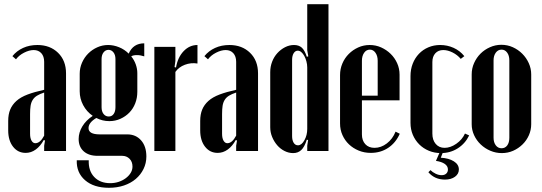

<svg xmlns="http://www.w3.org/2000/svg" viewBox="-20 -718 2575 913"><path d="M19 -143Q19 -174 28.5 -197Q38 -220 58 -238Q78 -256 111 -268.5Q144 -281 190 -291V-424Q190 -450 176.5 -465Q163 -480 140 -480Q119 -480 94.5 -467.5Q70 -455 56 -436L39 -451Q59 -476 89.5 -490Q120 -504 158 -504Q218 -504 256 -467Q294 -430 294 -369V0H190V-25L194 -50L188 -52Q172 -23 150 -7Q128 9 102 9Q65 9 42 -20.5Q19 -50 19 -98ZM148 -37Q171 -37 190 -73V-278Q169 -271 156 -263Q143 -255 135.5 -243Q128 -231 125.5 -215Q123 -199 123 -176V-82Q123 -61 130 -49Q137 -37 148 -37Z M498 175Q426 175 384.5 139Q343 103 345 44H402Q400 94 428 123.5Q456 153 504 153Q526 153 545 146.5Q564 140 578.5 129Q593 118 601.5 104Q610 90 610 74Q610 51 596 37Q582 23 561 23H444Q402 23 378 1.5Q354 -20 354 -57Q354 -88 371.5 -117Q389 -146 421 -167Q392 -187 375.5 -218Q359 -249 359 -284V-367Q359 -395 370 -420Q381 -445 399.5 -463.5Q418 -482 442.5 -493Q467 -504 494 -504Q520 -504 546 -493.5Q572 -483 592 -463Q613 -512 666 -512V-450Q648 -456 631 -456Q613 -456 604 -450Q618 -433 625.5 -412Q633 -391 633 -370V-282Q633 -252 623 -226.5Q613 -201 595 -182.5Q577 -164 552.5 -153Q528 -142 500 -142Q467 -142 438 -157Q401 -135 401 -109Q401 -79 454 -79H585Q626 -79 651 -50.5Q676 -22 676 26Q676 58 662.5 85.5Q649 113 625.5 133Q602 153 569.5 164Q537 175 498 175ZM463 -208Q463 -188 472.5 -176Q482 -164 497 -164Q512 -164 520.5 -176Q529 -188 529 -208V-437Q529 -457 519.5 -469Q510 -481 496 -481Q482 -481 472.5 -469Q463 -457 463 -437Z M814 -495V-428L810 -399L817 -397Q825 -445 853 -474.5Q881 -504 919 -504V-416Q888 -421 859 -410Q830 -399 814 -376V0H714V-495Z M932 -143Q932 -174 941.5 -197Q951 -220 971 -238Q991 -256 1024 -268.5Q1057 -281 1103 -291V-424Q1103 -450 1089.5 -465Q1076 -480 1053 -480Q1032 -480 1007.5 -467.5Q983 -455 969 -436L952 -451Q972 -476 1002.5 -490Q1033 -504 1071 -504Q1131 -504 1169 -467Q1207 -430 1207 -369V0H1103V-25L1107 -50L1101 -52Q1085 -23 1063 -7Q1041 9 1015 9Q978 9 955 -20.5Q932 -50 932 -98ZM1061 -37Q1084 -37 1103 -73V-278Q1082 -271 1069 -263Q1056 -255 1048.5 -243Q1041 -231 1038.5 -215Q1036 -199 1036 -176V-82Q1036 -61 1043 -49Q1050 -37 1061 -37Z M1445 -52 1439 -54Q1428 -19 1412.5 -4.5Q1397 10 1374 10Q1353 10 1333 0Q1313 -10 1298 -27.5Q1283 -45 1274 -67Q1265 -89 1265 -113V-375Q1265 -401 1274 -424.5Q1283 -448 1299 -465.5Q1315 -483 1335.5 -493.5Q1356 -504 1378 -504Q1401 -504 1415 -491.5Q1429 -479 1439 -448L1446 -450L1441 -479V-698H1542V0H1441V-25ZM1441 -397Q1441 -412 1437 -426.5Q1433 -441 1427 -452Q1421 -463 1413 -470Q1405 -477 1396 -477Q1384 -477 1376.5 -465Q1369 -453 1369 -433V-71Q1369 -51 1376.5 -39Q1384 -27 1397 -27Q1414 -27 1427.5 -51Q1441 -75 1441 -105Z M1597 -361Q1597 -390 1608 -416Q1619 -442 1638.5 -461.5Q1658 -481 1683.5 -492.5Q1709 -504 1738 -504Q1767 -504 1792.5 -492.5Q1818 -481 1837.5 -462Q1857 -443 1868.5 -417.5Q1880 -392 1880 -363V-241H1701V-79Q1701 -50 1717 -32.5Q1733 -15 1761 -15Q1792 -15 1819.5 -36Q1847 -57 1861 -92L1881 -82Q1862 -39 1826 -15Q1790 9 1743 9Q1712 9 1685.5 -2Q1659 -13 1639.5 -31.5Q1620 -50 1608.5 -75.5Q1597 -101 1597 -131ZM1776 -263V-429Q1776 -452 1765.5 -467Q1755 -482 1739 -482Q1722 -482 1711.5 -467Q1701 -452 1701 -429V-263Z M1932 -356Q1932 -388 1942.5 -415Q1953 -442 1972 -462Q1991 -482 2017 -493Q2043 -504 2073 -504Q2107 -504 2137 -490.5Q2167 -477 2188 -451L2171 -438Q2155 -457 2132 -468.5Q2109 -480 2088 -480Q2064 -480 2050 -464.5Q2036 -449 2036 -423V-83Q2036 -52 2052 -33.5Q2068 -15 2094 -15Q2122 -15 2150 -34.5Q2178 -54 2191 -83L2211 -74Q2192 -35 2156.5 -12.5Q2121 10 2077 10Q2046 10 2019.5 -1Q1993 -12 1973.5 -31.5Q1954 -51 1943 -77Q1932 -103 1932 -134ZM2027 91Q2037 101 2051.5 108Q2066 115 2080 115Q2094 115 2102 107.5Q2110 100 2110 88Q2110 72 2095 61.5Q2080 51 2053 47L2074 -1H2089L2076 32Q2114 34 2138 49Q2162 64 2162 88Q2162 109 2143.5 122.5Q2125 136 2096 136Q2047 136 2017 101Z M2364 -505Q2393 -505 2418.5 -493.5Q2444 -482 2463.5 -462.5Q2483 -443 2494.5 -417.5Q2506 -392 2506 -364V-127Q2506 -100 2495 -75Q2484 -50 2464.5 -31Q2445 -12 2420 -1Q2395 10 2366 10Q2338 10 2312 -1Q2286 -12 2266 -31Q2246 -50 2234.5 -75Q2223 -100 2223 -127V-364Q2223 -393 2234.5 -418.5Q2246 -444 2265 -463Q2284 -482 2310 -493.5Q2336 -505 2364 -505ZM2365 -482Q2348 -482 2337.5 -467.5Q2327 -453 2327 -431V-63Q2327 -41 2337.5 -27Q2348 -13 2365 -13Q2382 -13 2392 -26.5Q2402 -40 2402 -63V-431Q2402 -454 2391.5 -468Q2381 -482 2365 -482Z"/></svg>

Font: Moniqa Extra Bold Narrow Heading
Style: Regular
Weight: 800
Width: 4
Designer: Rajesh Rajput
Foundry: Rajesh Rajput
Version: Version 1.000;December 15, 2022;FontCreator 14.0.0.2794 32-b